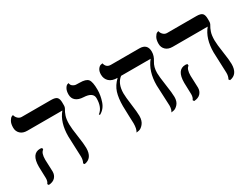

<svg xmlns="http://www.w3.org/2000/svg" viewBox="-56 -975 1816 1402"><g transform="rotate(-30 851.5 -273.5)"><path d="M119.1 -159.2Q119.1 -150.4 121.1 -109.1Q123 -67.9 123 -58.1Q123 -28.3 104.5 -8.5Q85.9 11.2 49.8 13.2L43 2Q56.2 -13.2 56.2 -41Q56.2 -49.8 54.7 -88.9Q53.2 -127.9 53.2 -138.2Q53.2 -248 126 -248Q135.7 -248 143.1 -244.1V-231Q119.1 -216.3 119.1 -159.2ZM399.9 -295.9Q399.9 -262.7 410.9 -190.4Q421.9 -118.2 421.9 -85Q421.9 2 353 12.2L345.2 2Q357.4 -19 356.9 -48.8Q356.9 -69.8 353.5 -136Q350.1 -202.1 350.1 -223.1Q350.1 -340.3 407.2 -408.2H111.8Q74.7 -408.2 54 -428.2Q33.2 -448.2 33.2 -479Q33.2 -512.2 44.7 -532Q56.2 -551.8 66.9 -556.2L78.1 -560.1Q82 -542 95.5 -529.1Q108.9 -516.1 127 -516.1H373Q411.1 -516.1 423.6 -502.4Q436 -488.8 436 -458V-434.1Q436 -418.9 427 -405Q418 -391.1 408.9 -365Q399.9 -338.9 399.9 -295.9Z M629.4 -243.2 623.5 -250Q668.5 -283.2 668.5 -360.8Q668.5 -411.6 589.4 -415Q548.3 -417 526.4 -435.5Q504.4 -454.1 504.4 -486.8Q504.4 -516.6 514.9 -534.9Q525.4 -553.2 536.1 -556.2L546.4 -559.1Q548.3 -541 561.5 -532Q574.7 -522.9 585.7 -522Q596.7 -521 617.7 -521Q670.9 -521 688.2 -500Q705.6 -479 705.6 -411.1Q705.6 -364.3 689 -315.2Q672.4 -266.1 629.4 -243.2Z M1143.1 -298.8Q1143.1 -270 1154.5 -193.1Q1166 -116.2 1166 -85Q1166 -46.9 1147 -25.4Q1127.9 -3.9 1108.9 -1L1089.8 2Q1103 -17.1 1103 -48.8Q1103 -69.8 1099.1 -136Q1095.2 -202.1 1095.2 -223.1Q1095.2 -341.3 1154.3 -413.1H905.3Q856.4 -376 856 -293.9Q856 -263.2 865.5 -193.6Q875 -124 875 -92.8Q875 -51.8 855 -27.8Q835 -3.9 815.4 -1L795.9 2Q811 -21 811 -67.9Q811 -79.1 808.6 -130.6Q806.2 -182.1 806.2 -214.8Q806.2 -281.7 820.6 -327.9Q835 -374 876 -413.1Q830.1 -413.1 806.2 -435.5Q782.2 -458 782.2 -494.1Q782.2 -522.9 794.7 -539.6Q807.1 -556.2 820.3 -558.1L833 -560.1Q841.8 -520 880.9 -520H1121.1Q1188 -520 1188 -454.1Q1188 -418.9 1165.5 -384.3Q1143.1 -349.6 1143.1 -298.8Z M1344.7 -159.2Q1344.7 -150.4 1346.7 -109.1Q1348.6 -67.9 1348.6 -58.1Q1348.6 -28.3 1330.1 -8.5Q1311.5 11.2 1275.4 13.2L1268.6 2Q1281.7 -13.2 1281.7 -41Q1281.7 -49.8 1280.3 -88.9Q1278.8 -127.9 1278.8 -138.2Q1278.8 -248 1351.6 -248Q1361.3 -248 1368.7 -244.1V-231Q1344.7 -216.3 1344.7 -159.2ZM1625.5 -295.9Q1625.5 -262.7 1636.5 -190.4Q1647.5 -118.2 1647.5 -85Q1647.5 2 1578.6 12.2L1570.8 2Q1583 -19 1582.5 -48.8Q1582.5 -69.8 1579.1 -136Q1575.7 -202.1 1575.7 -223.1Q1575.7 -340.3 1632.8 -408.2H1337.4Q1300.3 -408.2 1279.5 -428.2Q1258.8 -448.2 1258.8 -479Q1258.8 -512.2 1270.3 -532Q1281.7 -551.8 1292.5 -556.2L1303.7 -560.1Q1307.6 -542 1321 -529.1Q1334.5 -516.1 1352.5 -516.1H1598.6Q1636.7 -516.1 1649.2 -502.4Q1661.6 -488.8 1661.6 -458V-434.1Q1661.6 -418.9 1652.6 -405Q1643.6 -391.1 1634.5 -365Q1625.5 -338.9 1625.5 -295.9Z"/></g></svg>

Font: Linux Libertine
Style: Regular
Weight: 400
Designer: Philipp H. Poll
Foundry: Philipp H. Poll
Version: Version 5.3.0 ; ttfautohint (v0.9)